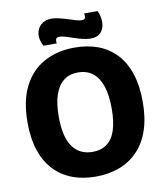

<svg xmlns="http://www.w3.org/2000/svg" viewBox="-93 -921 865 1010"><g transform="rotate(-10 340.0 -415.5)"><path d="M337 14Q267 14 210.5 -8Q154 -30 114 -73Q74 -116 53 -180Q32 -244 32 -327Q32 -445 71.5 -521.5Q111 -598 181.5 -636Q252 -674 343 -674Q414 -674 470 -652.5Q526 -631 566 -588Q606 -545 627 -480.5Q648 -416 648 -331Q648 -245 626 -180Q604 -115 562.5 -72Q521 -29 464 -7.5Q407 14 337 14ZM343 -117Q389 -117 420 -140Q451 -163 466 -209Q481 -255 481 -323Q481 -396 465 -444Q449 -492 417.5 -517Q386 -542 338 -542Q293 -542 262 -518Q231 -494 215 -447Q199 -400 199 -330Q199 -278 208 -237.5Q217 -197 235.5 -170.5Q254 -144 281 -130.5Q308 -117 343 -117ZM437 -706Q418 -706 394.5 -711.5Q371 -717 348.5 -725Q326 -733 307 -738.5Q288 -744 276 -744Q259 -744 256 -733.5Q253 -723 256 -712H185Q166 -746 169.5 -776.5Q173 -807 194.5 -826Q216 -845 250 -845Q269 -845 291.5 -839.5Q314 -834 336 -827Q358 -820 376.5 -814.5Q395 -809 406 -809Q423 -809 425.5 -819.5Q428 -830 425 -842H497Q512 -809 510.5 -777.5Q509 -746 491 -726Q473 -706 437 -706Z"/></g></svg>

Font: Bricolage Grotesque 72pt ExtraBold
Style: Regular
Weight: 800
Designer: Mathieu Triay
Foundry: Atelier Triay
Version: Version 1.001;gftools[0.9.33.dev8+g029e19f]